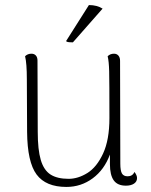

<svg xmlns="http://www.w3.org/2000/svg" viewBox="-20 -726 595 758"><path d="M521 -23Q521 -9 509 -1Q497 7 477 7Q444 7 429 -14Q414 -35 414 -78V-116Q392 -56 346 -22Q300 12 242 12Q161 12 124.5 -37Q88 -86 87 -205L86 -412Q86 -476 79 -504Q89 -514 104 -514Q115 -514 121.5 -507Q128 -500 128 -487L129 -206Q129 -135 141 -94.5Q153 -54 179.5 -37Q206 -20 251 -20Q288 -20 325 -43Q362 -66 387 -120Q412 -174 412 -260Q412 -405 411 -444.5Q410 -484 405 -504Q415 -514 430 -514Q441 -514 447.5 -506.5Q454 -499 454 -486L455 -80Q455 -52 461.5 -41Q468 -30 484 -30Q503 -30 511 -47Q521 -34 521 -23ZM268 -559H262Q243 -559 241 -564L331 -706Q363 -706 385 -692Z"/></svg>

Font: Arima Madurai ExtraLight
Style: Regular
Weight: 275
Designer: Joana Correia and Natanael Gama
Foundry: NDISCOVER
Version: Version 1.020